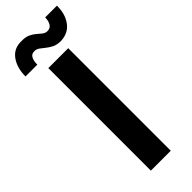

<svg xmlns="http://www.w3.org/2000/svg" viewBox="-297 -931 953 953"><g transform="rotate(-45 179.5 -454.5)"><path d="M110.1 0V-719.7H249.8V0ZM0.6 -770.5Q0.6 -831.5 29.6 -871.1Q58.7 -910.6 110.4 -908.7Q138.2 -909.7 156.3 -901.4Q174.4 -893.1 187.3 -881.6Q200.3 -870.1 211.7 -861.3Q223.2 -852.5 237.4 -852.5Q257.4 -852.5 267.2 -868.7Q276.9 -884.8 276.9 -908.7H359.4Q360.4 -850.1 331.1 -810.8Q301.8 -771.5 247.6 -770.5Q221.3 -771 203.4 -780Q185.6 -789.1 172.2 -800.3Q158.8 -811.5 146.5 -820.1Q134.3 -828.6 119.7 -828.1Q101.6 -829.1 92.6 -813.5Q83.6 -797.9 83.6 -770.5Z"/></g></svg>

Font: Reddit Sans
Style: Regular
Weight: 400
Designer: Stephen Hutchings
Foundry: Reddit
Version: Version 1.014